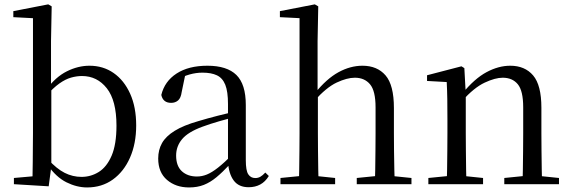

<svg xmlns="http://www.w3.org/2000/svg" viewBox="-20 -825 2558 860"><path d="M42.3 0V-27.8L125.7 -35.2Q126.7 -63.6 126.7 -98.1Q126.7 -132.5 127.2 -166.9Q127.7 -201.3 127.7 -228.5V-743.5L39.7 -748.1V-775.1L196.1 -805.5L211.5 -796.5L208.5 -641V-437.1L209.9 -427.1V-81.2V-79.9L198.1 9.5ZM370.2 14.6Q324.1 14.6 277.7 -8.4Q231.3 -31.5 193.2 -86.3H182.2L195.3 -111.1Q233.7 -68.9 269.6 -50.8Q305.4 -32.7 345.1 -32.7Q387.2 -32.7 422.8 -55Q458.4 -77.4 480.1 -127.9Q501.7 -178.5 501.7 -262.4Q501.7 -374.7 458.4 -429.6Q415.1 -484.5 347.3 -484.5Q323.5 -484.5 298.2 -477.4Q272.9 -470.2 245.7 -450.9Q218.6 -431.5 186.2 -395.4L175.4 -424.4H188.1Q229.3 -480.6 279.6 -505.6Q329.8 -530.6 380.7 -530.6Q442.1 -530.6 488.9 -498Q535.8 -465.4 562.9 -405.4Q590 -345.3 590 -263.2Q590 -181.9 562.4 -119.1Q534.8 -56.3 485.4 -20.8Q436.1 14.6 370.2 14.6Z M826.7 14.6Q767.5 14.6 728.1 -19.1Q688.6 -52.8 688.6 -115.1Q688.6 -153.9 705.8 -184.3Q722.9 -214.6 762.4 -239Q801.9 -263.5 867.9 -282.3Q909.8 -294.9 955.8 -306.7Q1001.8 -318.5 1041.8 -327.7V-303.3Q1001.8 -293.3 960.7 -281.5Q919.6 -269.7 885.6 -257Q822.3 -233.6 795.6 -201.7Q768.9 -169.7 768.9 -128.2Q768.9 -81.6 794.5 -58Q820.2 -34.4 862.1 -34.4Q884.6 -34.4 906.6 -43.3Q928.6 -52.2 956.7 -74.2Q984.7 -96.3 1022.8 -134.4L1031.5 -87.1H1007.9Q976.7 -53.7 949.5 -31.1Q922.2 -8.4 893.1 3.1Q864 14.6 826.7 14.6ZM1093.8 13.6Q1049.1 13.6 1026.8 -16.6Q1004.5 -46.7 1001.2 -99.7V-103.3V-359Q1001.2 -415 989.1 -445.3Q976.9 -475.6 951.7 -487.6Q926.6 -499.6 887 -499.6Q858.3 -499.6 829.1 -491.4Q799.9 -483.2 766.7 -464.7L810.2 -491.9L793.8 -412.7Q790.2 -386 777.7 -375.2Q765.1 -364.3 746.4 -364.3Q710.2 -364.3 702.5 -399.7Q717.4 -461 771.1 -495.8Q824.8 -530.6 909.2 -530.6Q996.5 -530.6 1038.8 -489.2Q1081 -447.8 1081 -354.6V-107.7Q1081 -60.8 1092.1 -44.2Q1103.1 -27.5 1123.4 -27.5Q1136 -27.5 1146 -33.2Q1156 -38.8 1168.4 -52.1L1184.1 -36.7Q1168.2 -10.7 1145.6 1.4Q1123 13.6 1093.8 13.6Z M1236.3 0V-27.8L1345.1 -38.6H1377.7L1481.1 -27.8V0ZM1318.7 0Q1319.7 -24.4 1320.2 -65.3Q1320.7 -106.3 1321.2 -150.7Q1321.7 -195.1 1321.7 -228.5V-743.7L1233.7 -748.1V-775.1L1390.1 -805.5L1405.5 -796.5L1402.5 -641V-411.6L1403.9 -399.2V-228.5Q1403.9 -195.1 1404.4 -150.7Q1404.9 -106.3 1405.5 -65.3Q1406.1 -24.4 1407.1 0ZM1578 0V-27.8L1685.5 -38.6H1717.7L1823 -27.8V0ZM1659 0Q1660.2 -24.4 1660.7 -64.8Q1661.2 -105.3 1661.7 -149.7Q1662.2 -194.1 1662.2 -228.5V-344.3Q1662.2 -418.1 1637.4 -447.5Q1612.7 -476.9 1569.4 -476.9Q1534.3 -476.9 1488 -455.2Q1441.8 -433.5 1387.4 -372.6L1368.4 -407H1390.2Q1442.8 -472.4 1496.1 -501.5Q1549.4 -530.6 1603.5 -530.6Q1669.6 -530.6 1707 -487.3Q1744.4 -443.9 1744.4 -341.1V-228.5Q1744.4 -194.1 1744.9 -149.7Q1745.4 -105.3 1746.3 -64.8Q1747.2 -24.4 1748.2 0Z M1898.7 0V-27.8L2007.4 -38.6H2039.8L2143.7 -27.8V0ZM1980.9 0Q1982.1 -24.4 1982.6 -65.3Q1983.1 -106.3 1983.6 -150.7Q1984.1 -195.1 1984.1 -228.5V-289.4Q1984.1 -340.8 1983.5 -380.8Q1982.9 -420.7 1980.9 -457.5L1892.8 -462.4V-487.9L2046.9 -528L2059.9 -519.8L2066.3 -403.1V-401.7V-228.5Q2066.3 -195.1 2066.8 -150.7Q2067.3 -106.3 2067.8 -65.3Q2068.3 -24.4 2069.3 0ZM2238.8 0V-27.8L2346.3 -38.6H2379.3L2483.8 -27.8V0ZM2320.5 0Q2321.5 -24.4 2322 -64.8Q2322.5 -105.3 2323 -149.7Q2323.5 -194.1 2323.5 -228.5V-344.3Q2323.5 -418.1 2299.4 -447.5Q2275.3 -476.9 2231.6 -476.9Q2197.9 -476.9 2150.8 -454.8Q2103.6 -432.7 2049.2 -372.4L2040.7 -406H2050.8Q2105.4 -472.9 2159.1 -501.7Q2212.9 -530.6 2265.5 -530.6Q2331 -530.6 2368 -487.1Q2405 -443.5 2405 -342.4V-228.5Q2405 -194.1 2405.5 -149.7Q2406 -105.3 2406.6 -64.8Q2407.2 -24.4 2408.2 0Z"/></svg>

Font: Noto Serif TC
Style: Regular
Weight: 200
Designer: Ryoko NISHIZUKA 西塚涼子 (kana & ideographs); Frank Grießhammer (Latin, Greek & Cyrillic); Wenlong ZHANG 张文龙 (bopomofo); San
Foundry: Adobe
Version: Version 2.001;hotconv 1.1.0;makeotfexe 2.6.0